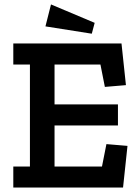

<svg xmlns="http://www.w3.org/2000/svg" viewBox="-20 -846 631 866"><path d="M394 -694 185 -727 210 -826 407 -743ZM40 0V-95H115V-555H40V-650H528L548 -462L453 -454L433 -555H226V-375H512V-280H226V-95H440L460 -196L555 -188L535 0Z"/></svg>

Font: Zilla Slab SemiBold
Style: Regular
Weight: 600
Designer: Typotheque.com
Foundry: Typotheque type foundry
Version: Version 1.1; 2017